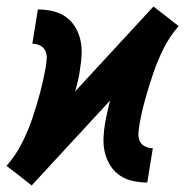

<svg xmlns="http://www.w3.org/2000/svg" viewBox="-46 -559 567 588"><path d="M51 9 13 -21 -26 -51Q2 -83 21 -120.5Q40 -158 53 -196.5Q66 -235 76.5 -274Q87 -313 94 -353Q96 -366 97 -379Q98 -392 93 -403Q88 -414 77 -419.5Q66 -425 53 -425L70 -530Q93 -530 115 -525Q137 -520 154.5 -508Q172 -496 183.5 -477.5Q195 -459 200 -437.5Q205 -416 204 -393Q203 -370 199 -347Q197 -330 193 -313Q189 -296 184 -279L424 -539L463 -509L501 -479Q473 -447 454.5 -409.5Q436 -372 423 -333.5Q410 -295 399 -256Q388 -217 381 -177Q379 -164 378 -151Q377 -138 382 -127Q387 -116 398.5 -110.5Q410 -105 422 -105L405 0Q382 0 360 -5Q338 -10 320.5 -22Q303 -34 291.5 -52.5Q280 -71 275 -92.5Q270 -114 271 -137Q272 -160 276 -183Q279 -200 283 -217Q287 -234 291 -251Z"/></svg>

Font: Iosevka Slab Extrabold Oblique
Style: Regular
Weight: 800
Italic angle: -9°
Monospace: yes
Designer: Belleve Invis
Foundry: Belleve Invis
Version: Version 11.1.1; ttfautohint (v1.8.3)